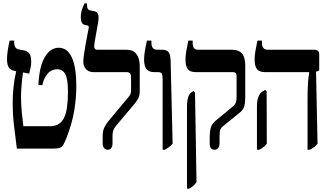

<svg xmlns="http://www.w3.org/2000/svg" viewBox="-20 -890 1974 1150"><path d="M81 0Q71 -74 63.5 -141Q56 -208 56 -277Q56 -317 60.5 -364Q65 -411 77 -463L69 -465Q41 -470 31.5 -487.5Q22 -505 22 -536Q22 -557 26 -585Q30 -613 38 -647H65V-635Q65 -600 92 -594L120 -589Q145 -584 156 -569Q167 -554 167 -522Q167 -501 163.5 -486Q160 -471 155 -449L118 -456Q113 -422 109.5 -384Q106 -346 106 -308Q106 -261 110.5 -218Q115 -175 120 -134H280Q338 -134 363 -183Q376 -209 381.5 -249Q387 -289 387 -339Q387 -415 371.5 -445Q356 -475 324 -475Q286 -475 263 -446Q240 -417 234 -380H210Q215 -491 248 -547.5Q281 -604 332 -604Q382 -604 409.5 -547.5Q437 -491 437 -371Q437 -304 425 -229.5Q413 -155 379 -66Q368 -38 359.5 -23.5Q351 -9 337.5 -4.5Q324 0 299 0Z M625 7Q612 7 603.5 -3Q595 -13 595 -32V-75Q595 -104 603.5 -123.5Q612 -143 629 -164L749 -308Q759 -320 762 -328Q765 -336 765 -350V-428Q765 -458 740 -458H539Q513 -458 496 -475Q479 -492 479 -521Q479 -535 483 -564Q487 -593 493 -625.5Q499 -658 504 -684.5Q509 -711 511 -720Q514 -735 505 -737L488 -741Q464 -746 464 -786Q464 -813 471.5 -834Q479 -855 487 -870H501V-863Q501 -847 505 -838.5Q509 -830 522 -827L547 -822Q563 -818 568 -803Q573 -788 568 -758L546 -633Q542 -610 546.5 -601Q551 -592 562 -592H739Q778 -592 797.5 -565.5Q817 -539 817 -495V-346Q817 -321 810 -305Q803 -289 788 -271L677 -139Q664 -124 659 -110Q654 -96 654 -77V-32Q654 -14 646.5 -3.5Q639 7 625 7Z M954 7V-414Q954 -438 949.5 -448Q945 -458 926 -458H905Q871 -458 857 -476.5Q843 -495 843 -533Q843 -554 847 -580Q851 -606 860 -647H887V-633Q887 -592 922 -592H951Q979 -592 990 -577.5Q1001 -563 1002 -523L1014 -29Q1001 -15 990 -7.5Q979 0 968 7Z M1265 7Q1236 7 1236 -31V-71Q1236 -101 1242.5 -124.5Q1249 -148 1268 -164L1377 -254Q1390 -267 1393.5 -278Q1397 -289 1397 -314V-435Q1397 -458 1375 -458H1152Q1118 -458 1104.5 -476.5Q1091 -495 1091 -533Q1091 -556 1095.5 -583Q1100 -610 1108 -647H1134V-633Q1134 -612 1141.5 -602Q1149 -592 1170 -592H1372Q1410 -592 1429.5 -569.5Q1449 -547 1449 -496V-311Q1449 -274 1443 -253.5Q1437 -233 1419 -218L1316 -134Q1301 -122 1298 -109.5Q1295 -97 1295 -72V-31Q1295 -14 1287 -3.5Q1279 7 1265 7ZM1100 240V-247Q1100 -286 1106.5 -306.5Q1113 -327 1125 -336L1139 -345L1148 -335L1157 200Q1147 216 1136.5 224.5Q1126 233 1113 240Z M1822 7V-288Q1822 -359 1825 -396.5Q1828 -434 1832 -455V-458H1567Q1533 -458 1519 -476Q1505 -494 1505 -533Q1505 -556 1509.5 -583Q1514 -610 1522 -647H1549V-632Q1549 -592 1585 -592H1863Q1892 -592 1892 -563V-468L1873 -460L1882 -29Q1871 -16 1860.5 -8Q1850 0 1835 7ZM1519 7V-254Q1519 -292 1529 -313Q1539 -334 1552 -342L1569 -352L1577 -342L1578 -29Q1568 -17 1558 -9Q1548 -1 1533 7Z"/></svg>

Font: Noto Serif Hebrew ExtraCondensed
Style: Bold
Weight: 700
Width: 2
Designer: Monotype Design Team
Foundry: Monotype Imaging Inc.
Version: Version 2.004; ttfautohint (v1.8.4.7-5d5b)